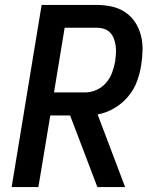

<svg xmlns="http://www.w3.org/2000/svg" viewBox="-20 -755 640 775"><path d="M27 0 148 -735H371Q402 -735 431.5 -728.5Q461 -722 485 -706Q509 -690 525 -666Q541 -642 548.5 -613.5Q556 -585 555.5 -554.5Q555 -524 550 -493Q545 -459 532.5 -425.5Q520 -392 496 -364Q472 -336 440 -317.5Q408 -299 374 -293L485 0H373L263 -289H183L135 0ZM324 -382Q347 -382 369.5 -392Q392 -402 408 -420.5Q424 -439 432.5 -462Q441 -485 445 -508Q447 -523 448 -538.5Q449 -554 447 -569Q445 -584 440 -598Q435 -612 425.5 -622.5Q416 -633 401.5 -638Q387 -643 371 -643H241L198 -382Z"/></svg>

Font: Iosevka Aile Semibold Oblique
Style: Regular
Weight: 600
Italic angle: -9°
Designer: Belleve Invis
Foundry: Belleve Invis
Version: Version 31.1.0; ttfautohint (v1.8.4)